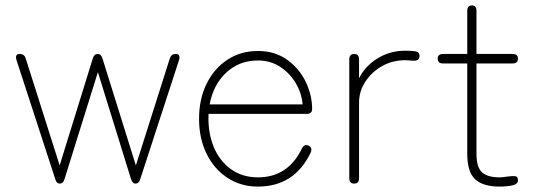

<svg xmlns="http://www.w3.org/2000/svg" viewBox="-20 -677 1973 708"><path d="M201 0Q188 0 184 -16L41 -455Q34 -478 52 -478H53Q70 -478 75 -461L200 -67L322 -461Q327 -478 340 -478Q353 -478 358 -461L481 -67L606 -461Q611 -478 628 -478Q647 -478 640 -455L497 -16Q492 0 480 0Q468 0 463 -17L341 -411L218 -17Q213 0 201 0Z M931 11Q868 11 819 -21Q770 -53 742 -109.5Q714 -166 714 -239Q714 -312 742 -368.5Q770 -425 819 -457Q868 -489 931 -489Q994 -489 1039 -456.5Q1084 -424 1107.5 -375Q1131 -326 1131 -275Q1131 -257 1111 -257H749Q746 -191 767 -138Q788 -85 830.5 -54Q873 -23 931 -23Q1042 -23 1093 -129Q1102 -147 1118 -140Q1134 -132 1125 -113Q1065 11 931 11ZM753 -292H1096Q1092 -335 1070 -371.5Q1048 -408 1012.5 -431Q977 -454 931 -454Q863 -454 815 -410Q767 -366 753 -292Z M1286 0Q1268 0 1268 -20V-458Q1268 -478 1286 -478Q1304 -478 1304 -458V-388Q1325 -432 1371 -461Q1417 -490 1475 -490Q1500 -490 1513.5 -487.5Q1527 -485 1527 -471Q1527 -453 1506 -453Q1499 -453 1491 -454Q1483 -455 1475 -455Q1427 -455 1388.5 -433Q1350 -411 1327 -375.5Q1304 -340 1304 -299V-20Q1304 0 1286 0Z M1822 11Q1761 11 1732 -16Q1703 -43 1703 -110V-443H1614Q1594 -443 1594 -461Q1594 -478 1614 -478H1703V-637Q1703 -657 1720 -657Q1737 -657 1737 -637V-478H1870Q1890 -478 1890 -461Q1890 -443 1870 -443H1737V-110Q1737 -60 1757.5 -41.5Q1778 -23 1822 -23Q1829 -23 1836.5 -24Q1844 -25 1851 -26Q1867 -28 1878.5 -27.5Q1890 -27 1890 -12Q1890 2 1869.5 6.5Q1849 11 1822 11Z"/></svg>

Font: Zen Maru Gothic Light
Style: Regular
Weight: 300
Designer: Yoshimichi Ohira
Foundry: Positype
Version: Version 1.001